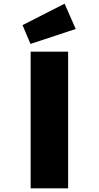

<svg xmlns="http://www.w3.org/2000/svg" viewBox="-20 -1020 535 1040"><path d="M146 0V-740H349V0ZM145 -782 102 -884 330 -1000 390 -863Z"/></svg>

Font: Lexend Giga Black
Style: Regular
Weight: 900
Designer: Bonnie Shaver-Troup, Thomas Jockin
Foundry: Lexend
Version: Version 1.007